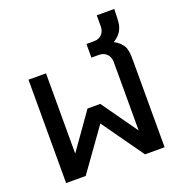

<svg xmlns="http://www.w3.org/2000/svg" viewBox="-134 -862 917 976"><g transform="rotate(-20 324.5 -374.0)"><path d="M152.8 -125 290 -318.8H358.9L496.1 -125V-494.1Q496.1 -522 480 -538.6Q463.9 -555.2 438 -555.2H397V-628.9H438Q463.9 -628.9 480 -645.3Q496.1 -661.6 496.1 -689V-748H590.8Q589.8 -686 586.4 -667Q577.1 -618.7 534.2 -592.8Q532.2 -591.8 530.8 -590.8Q548.3 -581.5 560.1 -570.1Q571.8 -558.6 577.9 -548.8Q584 -539.1 586.9 -522.7Q589.8 -506.3 590.3 -495.8Q590.8 -485.4 590.8 -463.9V0H484.9L325.2 -225.1L164.1 0H58.1V-559.1H152.8Z"/></g></svg>

Font: LT Superior Med
Style: Regular
Weight: 500
Designer: Daniel Lyons
Foundry: LyonsType
Version: Version 1.000